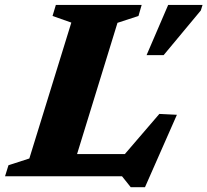

<svg xmlns="http://www.w3.org/2000/svg" viewBox="-48 -718 844 782"><path d="M430.5 -625 238 0H-27.5L-13.5 -45L71.5 -72.5L242.5 -626L166 -653L179.5 -698H529L516 -653ZM424 -48 601 -254 672.5 -250.5 542.5 44.5H484.5L449 0H86.5L114 -90.5H495ZM549 -493.5 637 -698H777L770 -675.5L618.5 -493.5Z"/></svg>

Font: Newsreader 9pt
Style: Bold Italic
Weight: 700
Italic angle: -17°
Designer: Hugues Gentile
Foundry: Production Type
Version: Version 1.003